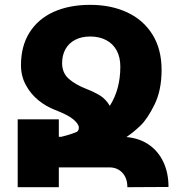

<svg xmlns="http://www.w3.org/2000/svg" viewBox="-20 -780 742 800"><path d="M682.1 -1 510.7 0Q510.7 -38.1 489.7 -60.3Q468.8 -82.5 436 -82.5H225.1V0H53.7V-282.7H225.1V-210H235.4Q238.3 -210.9 257.3 -215.8Q276.4 -220.7 301.3 -231H300.8Q302.7 -231.9 305.7 -236.6Q308.6 -241.2 308.6 -247.6Q308.6 -262.7 286.6 -281.7Q264.6 -300.8 208.5 -322.3Q172.9 -335.9 140.6 -361.8Q108.4 -387.7 87.9 -425.3Q67.4 -462.9 67.4 -508.3Q67.4 -587.9 103 -644.5Q138.7 -701.2 203.6 -730.5Q268.6 -759.8 355.5 -759.8Q442.9 -759.8 510.3 -728.3Q577.6 -696.8 615.5 -635.7Q653.3 -574.7 653.3 -488.8Q653.3 -404.3 624 -344.5Q594.7 -284.7 564.9 -256.3Q535.2 -228 506.8 -209Q561.5 -204.1 600.8 -176.8Q640.1 -149.4 661.1 -104.2Q682.1 -59.1 682.1 -1ZM339.4 -409.7Q375.5 -395.5 398.4 -380.9Q421.4 -366.2 437.5 -338.9Q481.4 -407.7 481.4 -502.4Q481.4 -541.5 466.1 -569.8Q450.7 -598.1 422.1 -613Q393.6 -627.9 356 -627.9Q319.3 -627.9 292.7 -613.8Q266.1 -599.6 252.4 -574.5Q238.8 -549.3 238.8 -517.1Q238.8 -476.6 266.1 -452.1Q293.5 -427.7 339.4 -409.7Z"/></svg>

Font: Mardoto Black
Style: Regular
Weight: 900
Designer: Christian Robertson, Vahan Hovhannisyan
Foundry: Google
Version: Version 1.000